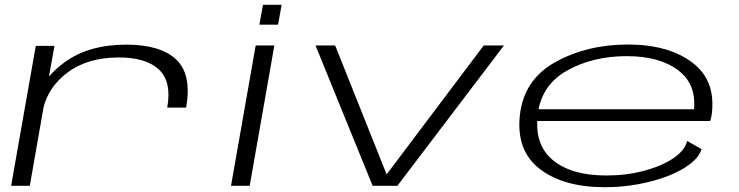

<svg xmlns="http://www.w3.org/2000/svg" viewBox="-20 -776 3086 802"><path d="M678.5 -326.5Q698 -434.5 644.2 -485.2Q590.5 -536 476.5 -536Q344.5 -536 260 -471.5Q183 -412.5 162 -328L104.5 0H26.5L129.5 -584.5H207.5L184.5 -456Q211 -487.5 250 -516Q350.5 -589.5 507.5 -589.5Q650.5 -589.5 716.2 -527.2Q782 -465 757.5 -326.5Z M945 0 1048 -586H1126L1023 0ZM1078.5 -756H1156.5L1141.5 -673H1063.5Z M1536.5 0 1298 -586H1380L1595 -47.5L2000.5 -586H2085L1640 0Z M2506.5 6Q2334 6 2234.8 -70.2Q2135.5 -146.5 2151.5 -294.5Q2168 -443.5 2300 -516.8Q2432 -590 2603 -590Q2771.5 -590 2871.2 -515.2Q2971 -440.5 2953 -298.5Q2950 -280 2946.5 -270.5H2224Q2219.5 -165 2289.5 -107Q2367 -43 2512.5 -43Q2595.5 -43 2668.8 -62.2Q2742 -81.5 2791 -114Q2840 -146.5 2850.5 -187L2910.5 -153Q2900 -119.5 2862 -90.5Q2824 -61.5 2767.8 -40Q2711.5 -18.5 2644 -6.2Q2576.5 6 2506.5 6ZM2229.5 -319.5H2879Q2888.5 -424.5 2814 -481.5Q2736 -541.5 2598 -541.5Q2455.5 -541.5 2347.5 -480.5Q2250.5 -425.5 2229.5 -319.5Z"/></svg>

Font: Anybody UltraExpanded Light
Style: Italic
Weight: 300
Width: 9
Italic angle: -10°
Designer: Tyler Finck
Foundry: Etcetera Type Company
Version: Version 1.010; ttfautohint (v1.8.3) -l 8 -r 50 -G 200 -x 14 